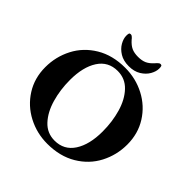

<svg xmlns="http://www.w3.org/2000/svg" viewBox="-218 -1009 1195 1195"><g transform="rotate(45 380.0 -411.0)"><path d="M29 0ZM29 -315Q29 -407 70.5 -487Q112 -567 192.5 -615.5Q273 -664 384 -664Q477 -664 556.5 -622.5Q636 -581 683.5 -506Q731 -431 731 -335Q731 -243 689.5 -163Q648 -83 567 -34.5Q486 14 375 14Q283 14 203.5 -27.5Q124 -69 76.5 -144Q29 -219 29 -315ZM565 -284Q565 -370 543 -446Q521 -522 476 -569.5Q431 -617 365 -617Q282 -617 238 -549Q194 -481 194 -367Q194 -281 216 -204.5Q238 -128 282.5 -80Q327 -32 393 -32Q476 -32 520.5 -100.5Q565 -169 565 -284ZM247 -810Q247 -824 249.5 -830Q252 -836 260 -836Q267 -836 272 -832.5Q277 -829 282 -823.5Q287 -818 289 -815Q312 -789 335 -778.5Q358 -768 392 -768Q426 -768 449 -778.5Q472 -789 495 -815Q497 -818 503 -824Q509 -830 513.5 -833Q518 -836 524 -836Q532 -836 534.5 -830Q537 -824 537 -810Q537 -784 520.5 -755Q504 -726 471.5 -706Q439 -686 392 -686Q345 -686 312.5 -706Q280 -726 263.5 -755Q247 -784 247 -810Z"/></g></svg>

Font: EB Garamond
Style: Bold
Weight: 700
Designer: Georg Duffner and Octavio Pardo
Foundry: Georg Duffner
Version: Version 1.000; ttfautohint (v1.6)